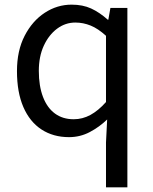

<svg xmlns="http://www.w3.org/2000/svg" viewBox="-20 -577 660 826"><path d="M436 229V36L441 -63Q408 -31 366.5 -9Q325 13 277 13Q209 13 158.5 -20Q108 -53 80.5 -116.5Q53 -180 53 -271Q53 -359 86 -423Q119 -487 172.5 -522Q226 -557 288 -557Q336 -557 372 -540.5Q408 -524 444 -492H446L455 -543H528V229ZM297 -64Q335 -64 369 -82.5Q403 -101 436 -138V-423Q402 -454 370 -467Q338 -480 304 -480Q261 -480 225.5 -453.5Q190 -427 168.5 -380.5Q147 -334 147 -272Q147 -207 165 -160Q183 -113 216.5 -88.5Q250 -64 297 -64Z"/></svg>

Font: Noto Sans TC
Style: Regular
Weight: 400
Designer: Ryoko NISHIZUKA  (kana, bopomofo & ideographs); Paul D. Hunt (Latin, Greek & Cyrillic); Sandoll Communications , Soo-you
Foundry: Adobe
Version: Version 2.004-H2;hotconv 1.0.118;makeotfexe 2.5.65603